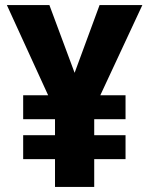

<svg xmlns="http://www.w3.org/2000/svg" viewBox="-20 -734 586 754"><path d="M273 -448 371 -714H539L374 -360H473V-266H350V-203H473V-109H350V0H196V-109H71V-203H196V-266H71V-360H169L7 -714H174Z"/></svg>

Font: Noto Sans Lao UI SemCond ExtBd
Style: Regular
Weight: 800
Width: 4
Designer: Monotype Design Team
Foundry: Monotype Imaging Inc.
Version: Version 2.000; ttfautohint (v1.8.4.7-5d5b)